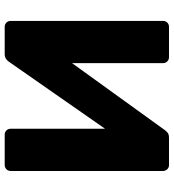

<svg xmlns="http://www.w3.org/2000/svg" viewBox="19 -759 740 818"><g transform="rotate(-90 389.0 -350.0)"><path d="M94.8 0Q84.1 0 76.9 -7.4Q69.6 -14.9 69.6 -25.5V-674.5Q69.6 -685.5 77.1 -692.8Q84.5 -700 95.1 -700H224.4Q235 -700 242.2 -692.8Q249.5 -685.5 249.5 -674.5V-272.5L534.3 -681.1Q539.4 -688.8 547.3 -694.4Q555.3 -700 567.8 -700H683.7Q694.4 -700 701.6 -692.8Q708.9 -685.5 708.9 -674.5V-25.1Q708.9 -14.5 701.6 -7.2Q694.4 0 683.7 0H554.5Q543.9 0 536.4 -7.2Q529 -14.5 529 -25.1V-413L244.6 -18.9Q240.5 -12.5 233 -6.2Q225.5 0 211.1 0Z"/></g></svg>

Font: Rubik Light
Style: Regular
Weight: 300
Designer: Hubert and Fischer
Foundry: Hubert and Fischer
Version: Version 2.300;gftools[0.9.30]